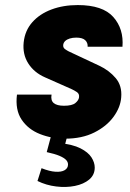

<svg xmlns="http://www.w3.org/2000/svg" viewBox="-20 -530 515 758"><path d="M236.5 17.5Q184 17.5 137.8 -0.8Q91.5 -19 65.5 -57.5Q39.5 -96 47 -156.5H183.5Q179.5 -133.5 192.2 -123Q205 -112.5 232.5 -112.5Q264.5 -112.5 277.5 -123.2Q290.5 -134 292 -145.5Q294 -159.5 283.5 -166.5Q273 -173.5 263 -178L158 -224.5Q114.5 -243.5 91.5 -279.8Q68.5 -316 73.5 -363Q78.5 -409.5 107.5 -442.2Q136.5 -475 183 -492.5Q229.5 -510 287 -510Q385.5 -510 427.2 -463Q469 -416 463.5 -345.5H326Q327 -361.5 316.2 -371.5Q305.5 -381.5 281 -381.5Q267 -381.5 255.5 -378Q244 -374.5 237.2 -368Q230.5 -361.5 229.5 -352.5Q228.5 -342 236.5 -336.2Q244.5 -330.5 251.5 -327L372 -270.5Q410.5 -252.5 436.5 -222Q462.5 -191.5 458.5 -145.5Q455.5 -106 428 -68.5Q400.5 -31 352 -6.8Q303.5 17.5 236.5 17.5ZM128 184.5 144 134Q175.5 146.5 198.8 148Q222 149.5 235 142Q248 134.5 248.5 120.5Q249 110 241 101.5Q233 93 214.8 85.2Q196.5 77.5 164.5 70.5L198.5 -56.5L259 -45.5L230 67L214.5 35Q267 40 297.5 55.5Q328 71 341 91.2Q354 111.5 354 131.5Q354 160.5 332.2 178.8Q310.5 197 275.8 204Q241 211 201.8 206.2Q162.5 201.5 128 184.5Z"/></svg>

Font: Karla ExtraBold
Style: Italic
Weight: 800
Italic angle: -8°
Designer: Jonathan Pinhorn
Version: Version 2.004;gftools[0.9.33]